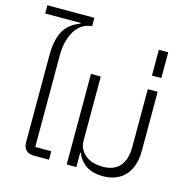

<svg xmlns="http://www.w3.org/2000/svg" viewBox="-128 -1028 1151 1165"><g transform="rotate(15 448.0 -445.5)"><path d="M183.1 0Q151.4 0 134.3 -17.6Q117.2 -35.2 117.2 -65.9V-608.9Q117.2 -710.4 148.7 -765.9Q180.2 -821.3 250 -847.2V-851.1H26.9V-902.8H321.8V-850.1Q254.9 -845.2 216.6 -783.7Q178.2 -722.2 178.2 -626V-53.2H278.8V0Z M619.1 12.2Q496.6 12.2 454.1 -90.8H450.7V0H390.1V-568.8H451.7V-166Q451.7 -126.5 473.9 -97.7Q496.1 -68.8 529.8 -55.9Q563.5 -43 604 -43Q674.3 -43 710.7 -84.7Q747.1 -126.5 747.1 -209V-568.8H809.1V-200.2Q809.1 -98.6 758.8 -43.2Q708.5 12.2 619.1 12.2Z M750 -654.8V-816.9H809.1V-654.8Z"/></g></svg>

Font: Anuphan Light
Style: Regular
Weight: 300
Designer: Mike Abbink, Paul van der Laan, Pieter van Rosmalen, Mint Tantisuwanna
Foundry: Bold Monday; Cadson Demak
Version: Version 3.002;hotconv 1.0.109;makeotfexe 2.5.65596